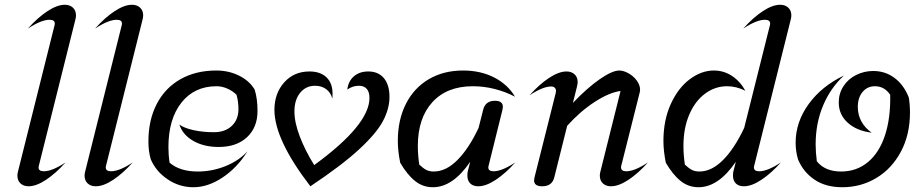

<svg xmlns="http://www.w3.org/2000/svg" viewBox="-20 -776 3875 806"><path d="M53 -39Q53 -48 56 -58L208 -666Q210 -672 210 -677Q210 -693 188 -693Q153 -693 97 -656Q138 -702 179 -729Q220 -756 252 -756Q273 -756 286 -744Q299 -732 299 -711Q299 -703 296 -692L144 -84Q142 -78 142 -73Q142 -57 164 -57Q199 -57 255 -94Q214 -48 173 -21Q132 6 100 6Q79 6 66 -6Q53 -18 53 -39Z M335 -39Q335 -48 338 -58L490 -666Q492 -672 492 -677Q492 -693 470 -693Q435 -693 379 -656Q420 -702 461 -729Q502 -756 534 -756Q555 -756 568 -744Q581 -732 581 -711Q581 -703 578 -692L426 -84Q424 -78 424 -73Q424 -57 446 -57Q481 -57 537 -94Q496 -48 455 -21Q414 6 382 6Q361 6 348 -6Q335 -18 335 -39Z M613 -107Q603 -141 603 -182Q603 -272 638 -339.5Q673 -407 737.5 -443.5Q802 -480 888 -480Q940 -480 983.5 -458.5Q1027 -437 1049 -400Q1061 -362 1061 -310Q1061 -241 1017 -200Q973 -159 898 -159Q836 -159 791.5 -184.5Q747 -210 733 -253Q754 -238 793 -229.5Q832 -221 878 -221Q925 -221 953 -247.5Q981 -274 981 -318Q981 -349 973 -378Q957 -394 934.5 -404Q912 -414 889 -414Q796 -414 741.5 -345Q687 -276 687 -158Q687 -125 692 -93Q735 -56 810 -56Q871 -56 927.5 -79Q984 -102 1019 -141Q976 -72 914.5 -31Q853 10 792 10Q733 10 684 -23Q635 -56 613 -107Z M1615 -369Q1615 -320 1588 -268.5Q1561 -217 1488 -149.5Q1415 -82 1283 6Q1132 -190 1132 -315Q1132 -384 1173 -430Q1214 -476 1279 -476Q1325 -476 1350.5 -451.5Q1376 -427 1376 -383Q1376 -369 1375 -362Q1369 -387 1349.5 -401.5Q1330 -416 1303 -416Q1264 -416 1240 -386.5Q1216 -357 1216 -308Q1216 -262 1238.5 -203Q1261 -144 1299 -83Q1531 -252 1531 -365Q1531 -390 1519.5 -403Q1508 -416 1487 -416Q1460 -416 1438 -400Q1442 -435 1465.5 -455.5Q1489 -476 1526 -476Q1568 -476 1591.5 -448Q1615 -420 1615 -369Z M2143 -94Q2102 -48 2061 -21Q2020 6 1988 6Q1966 6 1954 -6Q1942 -18 1942 -39Q1942 -51 1944 -58L1954 -97Q1881 10 1797 10Q1755 10 1722 -16.5Q1689 -43 1660 -93Q1650 -143 1650 -184Q1650 -273 1684 -340Q1718 -407 1780 -443.5Q1842 -480 1924 -480Q1998 -480 2055 -450.5Q2112 -421 2142 -370Q2102 -391 2056.5 -402.5Q2011 -414 1965 -414Q1856 -414 1795 -347Q1734 -280 1734 -163Q1734 -126 1740 -85Q1756 -70 1769 -63Q1782 -56 1801 -56Q1852 -56 1900 -104Q1948 -152 1989 -239L2008 -314Q2017 -353 2058 -353Q2091 -353 2091 -327Q2091 -324 2089 -314L2032 -84Q2030 -78 2030 -73Q2030 -57 2052 -57Q2087 -57 2143 -94Z M2222 -19Q2222 -22 2224 -32L2313 -386Q2314 -389 2314 -394Q2314 -403 2308.5 -408Q2303 -413 2294 -413Q2259 -413 2203 -376Q2244 -422 2285 -449Q2326 -476 2358 -476Q2379 -476 2392 -464Q2405 -452 2405 -431Q2405 -423 2402 -412L2385 -344Q2445 -407 2497.5 -443.5Q2550 -480 2580 -480Q2597 -480 2618 -468.5Q2639 -457 2653 -438Q2667 -419 2667 -399Q2667 -394 2665 -386L2589 -84Q2587 -80 2587 -74Q2587 -57 2609 -57Q2644 -57 2700 -94Q2659 -48 2618 -21Q2577 6 2545 6Q2524 6 2511 -6Q2498 -18 2498 -39Q2498 -48 2501 -58L2585 -394Q2538 -388 2477 -348.5Q2416 -309 2361 -248L2307 -32Q2298 6 2256 6Q2222 6 2222 -19Z M3147 -84Q3145 -78 3145 -73Q3145 -57 3167 -57Q3202 -57 3258 -94Q3217 -48 3176 -21Q3135 6 3103 6Q3081 6 3069 -6Q3057 -18 3057 -39Q3057 -51 3059 -58L3069 -97Q2996 10 2912 10Q2870 10 2837 -16.5Q2804 -43 2775 -93Q2765 -143 2765 -184Q2765 -271 2795.5 -338.5Q2826 -406 2875 -443Q2924 -480 2977 -480Q3018 -480 3052.5 -457.5Q3087 -435 3109 -395Q3071 -414 3032 -414Q2982 -414 2940 -383Q2898 -352 2873.5 -295Q2849 -238 2849 -163Q2849 -126 2855 -85Q2871 -70 2884 -63Q2897 -56 2916 -56Q2967 -56 3015 -104Q3063 -152 3104 -239L3211 -666Q3213 -672 3213 -677Q3213 -693 3191 -693Q3156 -693 3100 -656Q3141 -702 3182 -729Q3223 -756 3255 -756Q3276 -756 3289 -744Q3302 -732 3302 -711Q3302 -703 3299 -692Z M3330 -107Q3320 -141 3320 -177Q3320 -264 3375 -339.5Q3430 -415 3523 -459Q3467 -408 3435.5 -333.5Q3404 -259 3404 -170Q3404 -136 3409 -99Q3443 -56 3511 -56Q3576 -56 3623.5 -95.5Q3671 -135 3695 -207.5Q3719 -280 3717 -378Q3693 -414 3653 -414Q3621 -414 3601 -390Q3581 -366 3581 -327Q3581 -294 3596 -266.5Q3611 -239 3639 -219Q3576 -227 3538.5 -261Q3501 -295 3501 -346Q3501 -384 3521 -414.5Q3541 -445 3574.5 -461.5Q3608 -478 3646 -478Q3696 -478 3735 -449Q3774 -420 3795 -367Q3800 -337 3800 -304Q3800 -211 3762 -139.5Q3724 -68 3659 -29Q3594 10 3516 10Q3446 10 3399 -22Q3352 -54 3330 -107Z"/></svg>

Font: Srisakdi
Style: Bold
Weight: 700
Designer: Cadson Demak Co.,Ltd.
Foundry: Cadson Demak Co.,Ltd.
Version: Version 1.000